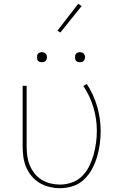

<svg xmlns="http://www.w3.org/2000/svg" viewBox="-20 -981 640 1009"><path d="M295 8Q268 8 240.5 1.5Q213 -5 189 -19Q165 -33 147 -54.5Q129 -76 118 -101.5Q107 -127 103 -154.5Q99 -182 99 -210V-530H120V-210Q120 -185 123.5 -160Q127 -135 136.5 -112Q146 -89 162 -69Q178 -49 199.5 -36Q221 -23 245.5 -17Q270 -11 295 -11Q327 -11 358 -22Q389 -33 411.5 -55.5Q434 -78 448.5 -107Q463 -136 471.5 -166.5Q480 -197 484.5 -229Q489 -261 489 -293Q489 -356 471 -416.5Q453 -477 418 -529L436 -540Q472 -485 490.5 -421.5Q509 -358 509 -293Q509 -258 504.5 -224Q500 -190 490 -156.5Q480 -123 463.5 -92.5Q447 -62 422 -38Q397 -14 363.5 -3Q330 8 295 8ZM400 -654Q395 -654 389.5 -655.5Q384 -657 380.5 -660.5Q377 -664 375.5 -669.5Q374 -675 374 -680Q374 -685 375.5 -690.5Q377 -696 380.5 -699.5Q384 -703 389.5 -705Q395 -707 400 -707Q405 -707 410.5 -705Q416 -703 419.5 -699.5Q423 -696 425 -690.5Q427 -685 427 -680Q427 -675 425 -669.5Q423 -664 419.5 -660.5Q416 -657 410.5 -655.5Q405 -654 400 -654ZM200 -654Q195 -654 189.5 -655.5Q184 -657 180.5 -660.5Q177 -664 175.5 -669.5Q174 -675 174 -680Q174 -685 175.5 -690.5Q177 -696 180.5 -699.5Q184 -703 189.5 -705Q195 -707 200 -707Q205 -707 210.5 -705Q216 -703 219.5 -699.5Q223 -696 225 -690.5Q227 -685 227 -680Q227 -675 225 -669.5Q223 -664 219.5 -660.5Q216 -657 210.5 -655.5Q205 -654 200 -654ZM297 -810 282 -820 391 -961 409 -949Z"/></svg>

Font: Iosevka Curly Thin Extended
Style: Regular
Weight: 100
Width: 7
Monospace: yes
Designer: Belleve Invis
Foundry: Belleve Invis
Version: Version 11.1.0; ttfautohint (v1.8.3)